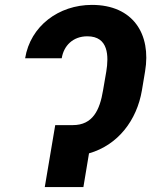

<svg xmlns="http://www.w3.org/2000/svg" viewBox="-20 -757 615 777"><path d="M274.9 -250.7H203.5L161.2 0H317.5L340.2 -136.4C457.7 -170.1 533.7 -270.2 554.3 -391.3L567.1 -468C592.7 -619 518.5 -737.2 351.9 -737.2C218 -737.2 103 -652 81.7 -521.3H229.8C237.9 -571.7 274.9 -610.1 333.5 -610.1C420.1 -610.1 420.1 -528.8 410.2 -468L397 -391.3C383.9 -311.8 355.5 -250.7 274.9 -250.7Z"/></svg>

Font: Magic Ui Pro
Style: Bold Italic
Weight: 700
Italic angle: -9.39999°
Designer: Stefan Endress, Andreas Faust
Version: Version 1.000;FEAKit 1.0